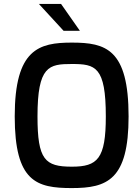

<svg xmlns="http://www.w3.org/2000/svg" viewBox="-20 -954 712 978"><path d="M171 -361C171 -618 229 -628 346 -628C466 -628 519 -615 519 -361C519 -145 477 -105 346 -105C209 -105 171 -140 171 -361ZM55 -361C55 -28 166 4 346 4C526 4 635 -38 635 -361C635 -704 519 -737 346 -737C178 -737 55 -704 55 -361ZM178 -934 304 -797H387L291 -934Z"/></svg>

Font: Exo
Style: Demi Bold
Weight: 600
Designer: Natanael Gama
Version: Version 1.00